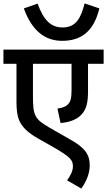

<svg xmlns="http://www.w3.org/2000/svg" viewBox="-20 -911 624 1119"><path d="M559 -862 473 -891C451 -802 420 -751 345 -751C275 -751 234 -795 199 -890L119 -862C166 -731 243 -673 342 -673C449 -673 526 -724 559 -862ZM584 -539V-622H0V-539H76V-318C76 -268 81 -236 91 -211C111 -165 148 -135 200 -105L297 -50C389 4 405 21 405 59C405 87 388 117 371 140L454 188C475 159 503 108 503 54C503 -12 474 -50 391 -97L272 -165C182 -217 172 -236 172 -352V-539H397V-386C397 -334 390 -317 375 -302C363 -289 344 -283 315 -278L333 -194C391 -199 433 -217 458 -247C484 -277 493 -313 493 -381V-539Z"/></svg>

Font: Noto Sans Medium
Style: Italic
Weight: 500
Italic angle: -12°
Designer: Monotype Design Team
Foundry: Monotype Imaging Inc.
Version: Version 2.013